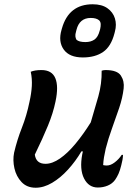

<svg xmlns="http://www.w3.org/2000/svg" viewBox="-20 -869 640 899"><path d="M124 -533Q143 -541 174 -541Q223 -541 239 -503Q255 -465 240 -394Q229 -340 204.5 -280.5Q180 -221 143 -145Q149 -102 193 -102Q225 -102 261 -127Q297 -152 333.5 -196Q370 -240 405 -296Q424 -359 440.5 -418Q457 -477 456 -538Q465 -541 474 -541Q529 -541 546 -515Q563 -489 559 -455Q554 -411 538 -363.5Q522 -316 504.5 -268Q487 -220 475 -173Q470 -151 467 -133Q464 -115 463 -96Q467 -95 471.5 -94.5Q476 -94 480 -94Q498 -94 517.5 -109Q537 -124 550 -144H556Q555 -121 548 -96Q542 -71 535 -55.5Q528 -40 519 -27Q506 -9 484.5 0Q463 9 438 9Q395 9 373.5 -33.5Q352 -76 365 -146Q366 -153 368 -160H361Q334 -114 298.5 -75Q263 -36 224 -13Q185 10 147 10Q106 10 81 -16.5Q56 -43 47.5 -81Q39 -119 46 -154Q60 -214 82.5 -271Q105 -328 118 -392Q127 -432 129 -466Q131 -500 124 -533ZM414 -849Q457 -849 483 -830.5Q509 -812 518 -783Q527 -754 518 -721L516 -713Q500 -651 462.5 -625.5Q425 -600 368 -600Q305 -600 278.5 -637Q252 -674 268 -729L270 -736Q302 -849 414 -849ZM405 -785Q352 -785 338 -729L336 -721Q332 -708 333 -699Q334 -690 338 -683Q350 -672 380 -672Q405 -672 422 -683.5Q439 -695 447 -726L449 -733Q452 -746 451.5 -756.5Q451 -767 444 -774Q431 -785 405 -785Z"/></svg>

Font: Recursive Sn Csl St Med
Style: Italic
Weight: 500
Italic angle: -15°
Version: Version 1.079;hotconv 1.0.112;makeotfexe 2.5.65598; ttfautoh